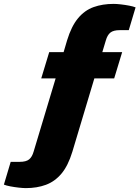

<svg xmlns="http://www.w3.org/2000/svg" viewBox="-24 -757 717 987"><path d="M109 210Q95 210 72.5 207.5Q50 205 29 201Q8 197 -4 192L31 75H77Q110 75 125.5 62.5Q141 50 149 22L262 -354H188L229 -489H303L321 -550Q343 -622 377 -663Q411 -704 457 -720.5Q503 -737 560 -737Q575 -737 597 -734.5Q619 -732 640 -728Q661 -724 673 -719L638 -602H592Q559 -602 543.5 -589.5Q528 -577 520 -549L502 -489H604L563 -354H461L348 23Q326 95 292 135.5Q258 176 212 193Q166 210 109 210Z"/></svg>

Font: Archivo SemiBold Black
Style: Italic
Weight: 900
Italic angle: -10°
Version: Version 2.001